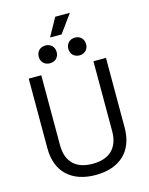

<svg xmlns="http://www.w3.org/2000/svg" viewBox="-150 -1135 966 1241"><g transform="rotate(-15 333.0 -514.0)"><path d="M333 14C490 14 592 -71 592 -234V-700H508V-233C508 -119 444 -61 333 -61C222 -61 159 -119 159 -233V-700H75V-234C75 -71 177 14 333 14ZM174 -819C174 -784 199 -760 234 -760C269 -760 294 -784 294 -819C294 -855 269 -879 234 -879C199 -879 174 -855 174 -819ZM277 -921H354L442 -1042H344ZM372 -819C372 -784 397 -760 432 -760C466 -760 491 -784 491 -819C491 -855 466 -879 432 -879C397 -879 372 -855 372 -819Z"/></g></svg>

Font: Meta Space
Style: Regular
Weight: 400
Designer: Meta Pool / Florian Karsten
Foundry: Meta Pool / Florian Karsten
Version: Version 2.000;Glyphs 3.1.1 (3137)